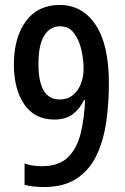

<svg xmlns="http://www.w3.org/2000/svg" viewBox="-20 -744 503 774"><path d="M157 10Q140 10 117.5 8Q95 6 79 1V-85Q94 -79 113 -76.5Q132 -74 148 -74Q217 -74 253.5 -109.5Q290 -145 305 -205.5Q320 -266 323 -341H319Q301 -304 272.5 -283Q244 -262 199 -262Q120 -262 78 -323Q36 -384 36 -484Q36 -592 84 -658Q132 -724 221 -724Q312 -724 365.5 -644Q419 -564 419 -408Q419 -329 408.5 -254.5Q398 -180 370.5 -120.5Q343 -61 291 -25.5Q239 10 157 10ZM221 -343Q252 -343 273.5 -360.5Q295 -378 306 -406Q317 -434 317 -466Q317 -506 307.5 -545.5Q298 -585 277.5 -611.5Q257 -638 222 -638Q182 -638 158.5 -601Q135 -564 135 -485Q135 -343 221 -343Z"/></svg>

Font: Noto Sans Devanagari UI Condensed Medium
Style: Regular
Weight: 500
Width: 3
Designer: Jelle Bosma - Monotype Design Team
Foundry: Monotype Imaging Inc.
Version: Version 2.003